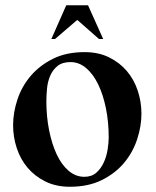

<svg xmlns="http://www.w3.org/2000/svg" viewBox="-20 -701 597 733"><path d="M233 -681H316L374 -552H358L275 -625L190 -552H176ZM520 -267Q520 -219 503.5 -169Q487 -119 453.5 -79Q420 -39 368.5 -13.5Q317 12 247 12Q194 12 153.5 -8Q113 -28 85.5 -60.5Q58 -93 44 -135.5Q30 -178 30 -223Q30 -271 46.5 -321Q63 -371 97 -411Q131 -451 182 -476.5Q233 -502 303 -502Q356 -502 396.5 -482Q437 -462 464.5 -429.5Q492 -397 506 -354.5Q520 -312 520 -267ZM249 -464Q218 -464 199.5 -449Q181 -434 171.5 -411.5Q162 -389 159.5 -363Q157 -337 157 -314Q157 -256 167.5 -203.5Q178 -151 196.5 -111.5Q215 -72 242 -49Q269 -26 302 -26Q330 -26 348 -42Q366 -58 376.5 -81.5Q387 -105 391 -131Q395 -157 395 -176Q395 -235 384.5 -287Q374 -339 355 -378.5Q336 -418 309 -441Q282 -464 249 -464Z"/></svg>

Font: Bluu Next Cyrillic
Style: Bold
Weight: 700
Designer: Igor Stepanchenko
Foundry: Igor Stepanchenko
Version: Version 1.000